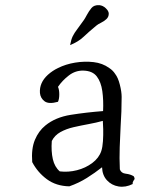

<svg xmlns="http://www.w3.org/2000/svg" viewBox="-20 -718 620 745"><path d="M499 -34Q503 -27 502 -23.5Q501 -20 498 -17Q497 -14 495.5 -11.5Q494 -9 495 -4Q467 10 440 5.5Q413 1 395 -18.5Q377 -38 376 -69Q348 -47 317 -27.5Q286 -8 249 5Q198 4 162 -22.5Q126 -49 105 -89Q101 -141 115.5 -175.5Q130 -210 156 -231Q195 -263 255 -272.5Q315 -282 380 -287Q382 -329 377 -364.5Q372 -400 355.5 -421.5Q339 -443 304 -444Q273 -445 247.5 -425.5Q222 -406 205 -381Q210 -370 210 -352Q210 -334 205 -323Q169 -313 153 -325Q137 -337 135 -357Q132 -397 166 -428Q184 -444 205 -454Q235 -469 271.5 -475Q308 -481 343 -477Q378 -473 404 -454Q418 -445 427 -431Q438 -417 445 -389.5Q452 -362 452 -342Q452 -314 451 -285.5Q450 -257 448 -227Q446 -188 444.5 -146.5Q443 -105 445 -61Q450 -46 468 -44Q486 -42 499 -34ZM379 -249Q354 -242 324 -236.5Q294 -231 265.5 -224.5Q237 -218 214.5 -205.5Q192 -193 181 -171Q178 -131 185 -100.5Q192 -70 212 -53Q245 -49 278.5 -57.5Q312 -66 338 -85.5Q364 -105 373 -132Q378 -147 379.5 -170.5Q381 -194 380.5 -216.5Q380 -239 379 -249ZM252 -543Q256 -565 262.5 -578Q269 -591 279.5 -604.5Q290 -618 306 -641Q309 -645 311.5 -650Q314 -655 317 -660Q325 -675 335 -687Q345 -699 365 -698Q379 -697 390.5 -686Q402 -675 402 -665Q402 -652 392.5 -643.5Q383 -635 371.5 -629.5Q360 -624 353 -618Q323 -593 303.5 -574.5Q284 -556 252 -543Z"/></svg>

Font: Yuji Syuku
Style: Regular
Weight: 400
Designer: Kataoka Yuji
Foundry: Kinuta Font Factory
Version: Version 3.002